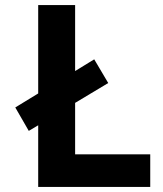

<svg xmlns="http://www.w3.org/2000/svg" viewBox="-20 -734 640 754"><path d="M570 0V-128H275V-330L405 -408L350 -501L275 -455V-714H130V-367L40 -312L93 -220L130 -242V0Z"/></svg>

Font: Noto Sans Mono UI
Style: Bold
Weight: 700
Designer: Monotype Design team
Foundry: Monotype Imaging Inc.
Version: 1.000